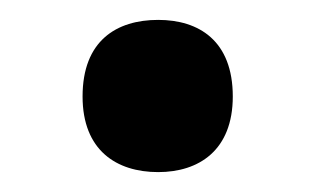

<svg xmlns="http://www.w3.org/2000/svg" viewBox="-20 -449 318 193"><path d="M63 -352C63 -298 97 -276 139 -276C180 -276 214 -298 214 -352C214 -408 180 -429 139 -429C97 -429 63 -408 63 -352Z"/></svg>

Font: Noto Sans New Tai Lue Semibold
Style: Regular
Weight: 600
Designer: Monotype Design Team
Foundry: Monotype Imaging Inc.
Version: Version 2.004